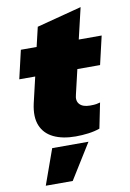

<svg xmlns="http://www.w3.org/2000/svg" viewBox="-99 -730 698 1032"><g transform="rotate(-10 250.5 -213.5)"><path d="M270 10Q199 10 150 -13.5Q101 -37 81.5 -84.5Q62 -132 78 -204L111 -345H24L60 -500H146L171 -606L416 -670L376 -500H501L465 -345H341L310 -213Q300 -179 317.5 -159.5Q335 -140 375 -140Q397 -140 408.5 -142Q420 -144 430 -147L402 -9Q374 1 339.5 5.5Q305 10 270 10ZM332 50 212 243H65L134 50Z"/></g></svg>

Font: Work Sans Black
Style: Italic
Weight: 900
Italic angle: -13°
Designer: Wei Huang
Foundry: Wei Huang
Version: Version 2.009; ttfautohint (v1.8.3)